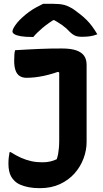

<svg xmlns="http://www.w3.org/2000/svg" viewBox="-20 -962 540 1002"><path d="M199 -115Q223 -115 241 -119Q259 -123 276 -131Q281 -145 283.5 -159.5Q286 -174 287.5 -191Q289 -208 289 -229Q289 -272 289 -317Q289 -362 289 -409Q289 -456 289 -507Q289 -558 289 -614L314 -571L261 -598L313 -597Q284 -587 258 -579Q232 -571 208 -566Q184 -561 162 -558.5Q140 -556 118 -556Q97 -556 82.5 -565.5Q68 -575 61 -595Q54 -615 54 -644Q54 -662 55 -676.5Q56 -691 59 -700Q90 -702 120 -703.5Q150 -705 180.5 -706.5Q211 -708 241 -708.5Q271 -709 302 -709Q349 -709 377 -699.5Q405 -690 418.5 -671.5Q432 -653 432 -623Q432 -579 432 -530.5Q432 -482 432 -430.5Q432 -379 432 -326Q432 -273 432 -221Q432 -178 416 -135Q400 -92 369 -57Q338 -22 292.5 -1Q247 20 188 20Q155 20 129.5 15Q104 10 85 1.5Q66 -7 54 -20Q44 -30 37.5 -42Q31 -54 27.5 -70.5Q24 -87 24 -108Q24 -128 26 -142.5Q28 -157 30 -168H36Q64 -150 90 -138.5Q116 -127 143 -121Q170 -115 199 -115ZM205 -942Q215 -942 224 -942Q233 -942 242.5 -942Q252 -942 261 -942Q292 -942 314.5 -936.5Q337 -931 366 -912Q384 -899 401 -885.5Q418 -872 433 -857Q448 -842 461.5 -823.5Q475 -805 488 -783Q470 -776 451.5 -773Q433 -770 408 -770Q384 -770 370.5 -776.5Q357 -783 346 -794Q327 -815 304.5 -831Q282 -847 238 -871L294 -857Q277 -857 260 -857Q243 -857 226 -857L282 -872Q232 -842 201.5 -816Q171 -790 154 -769H148Q111 -769 88.5 -773Q66 -777 55.5 -783.5Q45 -790 45 -798Q45 -805 51.5 -817Q58 -829 71 -845Q83 -859 98.5 -873Q114 -887 131 -899.5Q148 -912 167 -922.5Q186 -933 205 -942Z"/></svg>

Font: Recursive Casual
Style: Bold
Weight: 700
Version: Version 1.085